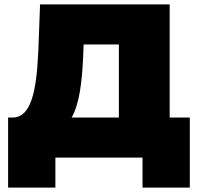

<svg xmlns="http://www.w3.org/2000/svg" viewBox="-20 -720 904 877"><path d="M17 137H233V0H631V137H847V-183H755V-700H163L155 -487C147 -309 124 -183 37 -183H17ZM307 -183C342 -243 355 -343 360 -467L362 -517H523V-183Z"/></svg>

Font: Chess Sans Black
Style: Regular
Weight: 900
Designer: Wolf Bōese
Foundry: Wolf Bōese
Version: Version 7.223;Glyphs 3.3 (3306)